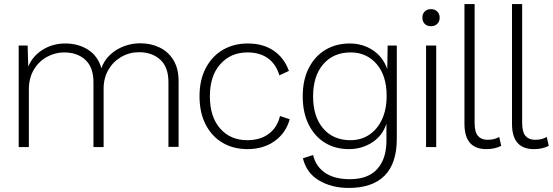

<svg xmlns="http://www.w3.org/2000/svg" viewBox="-20 -724 2721 945"><path d="M72 0V-500H116L119 -396Q141 -449 190.5 -479.5Q240 -510 301 -510Q366 -510 414 -479Q462 -448 479 -388Q492 -426 521 -453.5Q550 -481 589 -496Q628 -511 670 -511Q722 -511 765 -490.5Q808 -470 833.5 -428.5Q859 -387 859 -325V-1H809V-320Q809 -394 768.5 -430.5Q728 -467 665 -467Q617 -467 577 -444Q537 -421 513.5 -380.5Q490 -340 490 -288V0H440V-319Q440 -393 400 -429.5Q360 -466 296 -466Q251 -466 211 -444Q171 -422 146.5 -381Q122 -340 122 -283V0Z M1200 -510Q1275 -510 1327 -474.5Q1379 -439 1402 -375L1355 -353Q1339 -408 1299 -437Q1259 -466 1198 -466Q1116 -466 1064.5 -408.5Q1013 -351 1013 -250Q1013 -149 1063.5 -91.5Q1114 -34 1197 -34Q1261 -34 1303 -65.5Q1345 -97 1358 -153L1406 -137Q1387 -69 1331.5 -29.5Q1276 10 1198 10Q1129 10 1076 -21Q1023 -52 992.5 -110.5Q962 -169 962 -250Q962 -331 993 -389.5Q1024 -448 1077.5 -479Q1131 -510 1200 -510Z M1697 201Q1612 201 1550 164Q1488 127 1471 55L1521 39Q1534 95 1580 126.5Q1626 158 1702 158Q1792 158 1837 107.5Q1882 57 1882 -31V-115Q1862 -55 1811 -22.5Q1760 10 1697 10Q1631 10 1580 -21Q1529 -52 1499.5 -110.5Q1470 -169 1470 -250Q1470 -332 1500.5 -390.5Q1531 -449 1583 -479.5Q1635 -510 1701 -510Q1765 -510 1815 -477Q1865 -444 1886 -384L1888 -500H1933V-41Q1933 80 1873 140.5Q1813 201 1697 201ZM1705 -34Q1757 -34 1797 -60.5Q1837 -87 1860 -136Q1883 -185 1883 -252Q1883 -352 1833.5 -409Q1784 -466 1706 -466Q1621 -466 1571 -408Q1521 -350 1521 -250Q1521 -150 1570.5 -92Q1620 -34 1705 -34Z M2127 -500V0H2077V-500ZM2101 -679Q2120 -679 2132 -667.5Q2144 -656 2144 -637Q2144 -618 2132 -606.5Q2120 -595 2101 -595Q2082 -595 2070.5 -606.5Q2059 -618 2059 -637Q2059 -656 2070.5 -667.5Q2082 -679 2101 -679Z M2316 -704V-120Q2316 -74 2332.5 -55Q2349 -36 2379 -36Q2398 -36 2411.5 -39.5Q2425 -43 2437 -50L2447 -6Q2415 10 2374 10Q2266 10 2266 -114V-704Z M2550 -704V-120Q2550 -74 2566.5 -55Q2583 -36 2613 -36Q2632 -36 2645.5 -39.5Q2659 -43 2671 -50L2681 -6Q2649 10 2608 10Q2500 10 2500 -114V-704Z"/></svg>

Font: Prodigy Sans Light
Style: Regular
Weight: 300
Designer: Wei Huang
Foundry: Wei Huang
Version: Version 1.003; ttfautohint (v1.8.3)